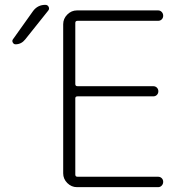

<svg xmlns="http://www.w3.org/2000/svg" viewBox="-20 -773 769 793"><path d="M298 0Q275 0 258 -17Q241 -34 241 -57V-673Q241 -696 258 -713Q275 -730 298 -730H633Q642 -730 648 -723.5Q654 -717 654 -708Q654 -699 648 -693Q642 -687 633 -687H300Q291 -687 291 -678V-426Q291 -417 300 -417H613Q622 -417 628 -411Q634 -405 634 -396Q634 -387 628 -381Q622 -375 613 -375H300Q291 -375 291 -367V-52Q291 -43 300 -43H633Q642 -43 648 -37Q654 -31 654 -22Q654 -13 648 -6.5Q642 0 633 0ZM44 -590Q37 -590 33 -597Q29 -604 33 -610L117 -728Q136 -753 167 -753Q177 -753 181 -744.5Q185 -736 179 -729L84 -610Q68 -590 44 -590Z"/></svg>

Font: Rounded Mplus 1c Light
Style: Regular
Weight: 300
Version: Version 1.059.20150529